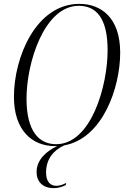

<svg xmlns="http://www.w3.org/2000/svg" viewBox="-20 -744 656 992"><path d="M265 11C269 11 273 11 276 11C223 35 169 79 169 145C169 194 200 228 258 228C279 228 298 223 320 212L322 201C306 210 288 216 271 216C243 216 218 198 218 148C218 77 257 32 312 7C511 -29 601 -292 601 -472C601 -653 502 -724 390 -724C166 -724 52 -448 52 -244C52 -71 145 11 265 11ZM270 1C183 1 117 -64 117 -234C117 -421 209 -714 387 -714C476 -714 536 -652 536 -485C536 -300 451 1 270 1Z"/></svg>

Font: Noto Serif Display Condensed Light
Style: Italic
Weight: 300
Width: 3
Italic angle: -12°
Designer: Monotype Design Team
Foundry: Monotype Imaging Inc.
Version: Version 2.009